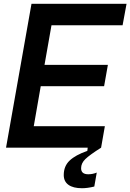

<svg xmlns="http://www.w3.org/2000/svg" viewBox="-20 -783 691 1018"><path d="M516 0H12L147 -763H651L630 -649H253L216 -439H552L532 -326H196L159 -114H536ZM318 145Q318 98 349 68.5Q380 39 443 17L445 0H516Q456 38 433 60Q410 82 410 109Q410 141 448 141Q471 141 493 132L480 206Q444 215 415 215Q368 215 343 197Q318 179 318 145Z"/></svg>

Font: Open Sauce Sans SemiBold Italic
Style: Regular
Weight: 600
Italic angle: -10°
Designer: Alfredo Marco Pradil
Foundry: Creative Sauce Fz LLC
Version: Version 1.477